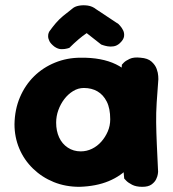

<svg xmlns="http://www.w3.org/2000/svg" viewBox="-20 -722 668 742"><path d="M287 0Q233 0 187.5 -18.5Q142 -37 107.5 -70.5Q73 -104 54.5 -148Q36 -192 36 -242Q37 -299 57 -346Q77 -393 111.5 -427Q146 -461 192.5 -480Q239 -499 292 -499Q373 -500 428 -473.5Q483 -447 511.5 -391.5Q540 -336 540 -250Q540 -200 525 -155.5Q510 -111 479 -76.5Q448 -42 400 -22Q352 -2 287 0ZM292 -137Q315 -137 335.5 -147Q356 -157 371.5 -174.5Q387 -192 396.5 -214Q406 -236 406 -261Q406 -303 392.5 -329.5Q379 -356 356.5 -369Q334 -382 304 -382Q282 -382 262.5 -370Q243 -358 228.5 -339Q214 -320 205.5 -296.5Q197 -273 197 -248Q197 -216 208.5 -191Q220 -166 242 -151.5Q264 -137 292 -137ZM530 0Q506 0 490.5 -8Q475 -16 467.5 -24Q460 -32 460 -32Q453 -105 448 -175Q443 -245 443.5 -318.5Q444 -392 451 -472Q451 -472 458 -479.5Q465 -487 481 -494.5Q497 -502 523 -499Q551 -497 565.5 -484Q580 -471 585.5 -455.5Q591 -440 591.5 -428Q592 -416 592 -416Q588 -365 585.5 -325.5Q583 -286 583.5 -248Q584 -210 586 -165Q588 -120 591 -58Q591 -58 590 -49.5Q589 -41 583.5 -29.5Q578 -18 565.5 -9Q553 0 530 0ZM190 -542Q176 -553 171 -563Q166 -573 166 -582Q166 -591 168.5 -596Q171 -601 171 -601Q184 -619 196 -633Q208 -647 223.5 -660Q239 -673 260 -689Q269 -697 285 -700Q301 -703 319 -700.5Q337 -698 352 -686L438 -629Q438 -629 444 -622.5Q450 -616 455.5 -605.5Q461 -595 459.5 -582Q458 -569 443 -555Q432 -545 419.5 -543Q407 -541 396 -543Q385 -545 378 -547.5Q371 -550 371 -550L315 -594Q300 -584 283 -569.5Q266 -555 248 -537Q248 -537 239.5 -534.5Q231 -532 217.5 -532Q204 -532 190 -542Z"/></svg>

Font: Sour Gummy
Style: Bold
Weight: 700
Designer: Stefie Justprince
Foundry: Eifetstype
Version: Version 1.000